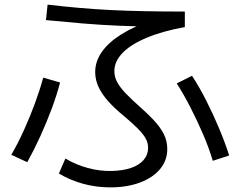

<svg xmlns="http://www.w3.org/2000/svg" viewBox="-20 -772 1040 831"><path d="M457 39Q397 39 340 23.5Q283 8 235 -21L263 -86Q308 -59 359.5 -45Q411 -31 462 -32Q511 -33 546.5 -45Q582 -57 601.5 -79.5Q621 -102 621 -132Q621 -155 609.5 -174.5Q598 -194 575 -217Q552 -240 515 -271Q477 -302 449.5 -332.5Q422 -363 407 -394.5Q392 -426 392 -460Q392 -506 420.5 -547Q449 -588 504.5 -623Q560 -658 642 -686L672 -657Q580 -657 498 -660.5Q416 -664 338 -670.5Q260 -677 179 -685L186 -752Q254 -744 321.5 -738Q389 -732 460 -728.5Q531 -725 610.5 -723.5Q690 -722 780 -722V-655Q682 -637 613.5 -608Q545 -579 510 -542.5Q475 -506 475 -464Q475 -439 487.5 -416Q500 -393 524.5 -367.5Q549 -342 584 -311Q617 -282 644.5 -253Q672 -224 688 -193.5Q704 -163 704 -127Q704 -78 673 -40.5Q642 -3 586 18Q530 39 457 39ZM29 -102Q58 -152 84 -209.5Q110 -267 131.5 -325.5Q153 -384 167 -436L240 -415Q226 -361 204 -302Q182 -243 155 -183.5Q128 -124 98 -70ZM901 -76Q884 -133 858.5 -192Q833 -251 804 -307.5Q775 -364 745 -411L811 -444Q842 -397 871.5 -339Q901 -281 927 -219.5Q953 -158 972 -99Z"/></svg>

Font: M PLUS 2 Thin
Style: Regular
Weight: 400
Version: Version 1.001